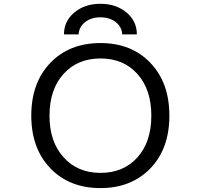

<svg xmlns="http://www.w3.org/2000/svg" viewBox="-20 -966 1040 998"><path d="M762.7 -91.8Q663.1 11.7 502 11.7Q340.8 11.7 241.7 -91.3Q142.6 -194.3 142.6 -365.2Q142.6 -536.1 241.7 -639.2Q340.8 -742.2 502 -742.2Q663.1 -742.2 761.7 -639.2Q860.4 -536.1 860.4 -365.2Q860.4 -194.3 762.7 -91.8ZM310.5 -148.4Q382.8 -67.4 502.4 -67.4Q622.1 -67.4 694.3 -147.9Q766.6 -228.5 766.6 -364.7Q766.6 -501 694.3 -581.5Q622.1 -662.1 502.4 -662.1Q382.8 -662.1 310.1 -581.5Q237.3 -501 237.3 -364.7Q237.3 -228.5 310.5 -148.4ZM691.4 -787.1H615.2Q613.3 -826.2 581.5 -851.1Q549.8 -876 502 -876Q454.1 -876 422.4 -851.1Q390.6 -826.2 388.7 -787.1H312.5Q312.5 -856.4 366.7 -901.4Q420.9 -946.3 502 -946.3Q583 -946.3 637.2 -901.4Q691.4 -856.4 691.4 -787.1Z"/></svg>

Font: GenEi Gothic M Regular
Style: Regular
Weight: 400
Designer: o_tamon (Modified); [Source Han Sans]
Ryoko NISHIZUKA  (kana & ideographs); Paul D. Hunt (Latin, Greek & Cyrillic); Wenl
Version: Version 1.1a;Original Version 1.004